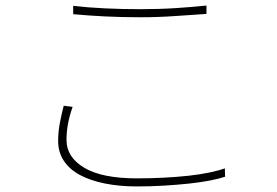

<svg xmlns="http://www.w3.org/2000/svg" viewBox="-20 -667 996 690"><path d="M243 -646Q294 -640 356 -637Q418 -634 486 -634Q553 -634 613.5 -638Q674 -642 722 -647V-617Q675 -614 612 -609.5Q549 -605 486 -605Q417 -605 357 -608Q297 -611 243 -616ZM241 -283Q230 -252 224.5 -222.5Q219 -193 219 -164Q219 -102 283 -64Q347 -26 472 -26Q522 -26 569.5 -28.5Q617 -31 658 -35.5Q699 -40 732.5 -47Q766 -54 788 -62L789 -32Q769 -25 736 -18.5Q703 -12 661.5 -7.5Q620 -3 571.5 0Q523 3 472 3Q409 3 357 -7.5Q305 -18 267.5 -38Q230 -58 209.5 -89Q189 -120 189 -160Q189 -193 195 -224.5Q201 -256 209 -287Z"/></svg>

Font: Kinto Sans Thin
Style: Regular
Weight: 100
Designer: Authors: Ryoko NISHIZUKA  (kana & ideographs); Paul D. Hunt (Latin, Greek & Cyrillic); Wenlong ZHANG  (bopomofo); Sandol
Foundry: Adobe Systems Incorporated, ookami Inc.
Version: Version 0.001